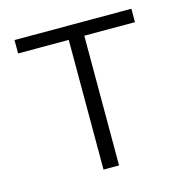

<svg xmlns="http://www.w3.org/2000/svg" viewBox="-85 -613 663 692"><g transform="rotate(-15 246.5 -267.0)"><path d="M218 0H276V-484H465V-534H29V-484H218Z"/></g></svg>

Font: Noto Sans KR Light
Style: Regular
Weight: 300
Designer: Ryoko NISHIZUKA 西塚涼子 (kana, bopomofo & ideographs); Paul D. Hunt (Latin, Greek & Cyrillic); Sandoll Communications 산돌커뮤니
Foundry: Adobe
Version: Version 2.004;hotconv 1.0.118;makeotfexe 2.5.65603